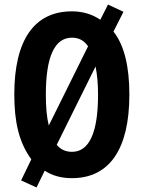

<svg xmlns="http://www.w3.org/2000/svg" viewBox="-20 -775 633 846"><path d="M550 -358C550 -481 528 -575 480 -636L524 -723L456 -755L422 -688C387 -712 345 -725 297 -725C131 -725 43 -599 43 -359C43 -239 63 -148 118 -73L73 20L141 51L177 -23C210 -1 250 10 297 10C463 10 550 -119 550 -358ZM182 -358C182 -524 220 -609 297 -609C327 -609 350 -597 368 -571L195 -222C186 -258 182 -303 182 -358ZM412 -358C412 -190 373 -106 297 -106C270 -106 247 -116 230 -137L401 -482C408 -448 412 -406 412 -358Z"/></svg>

Font: Noto Sans Myanmar UI ExtraCondensed
Style: Bold
Weight: 700
Width: 2
Designer: Monotype Design Team
Foundry: Monotype Imaging Inc.
Version: Version 2.103